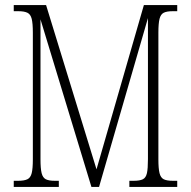

<svg xmlns="http://www.w3.org/2000/svg" viewBox="-20 -734 750 754"><path d="M34 0V-24H51Q75 -24 87.5 -30Q100 -36 104.5 -54Q109 -72 109 -108V-606Q109 -642 104.5 -660Q100 -678 87.5 -684Q75 -690 52 -690H34V-714H161L359 -69L545 -714H676V-690H658Q635 -690 623 -684Q611 -678 606.5 -660Q602 -642 602 -606V-108Q602 -72 606.5 -54Q611 -36 623 -30Q635 -24 659 -24H676V0H488V-24H505Q529 -24 541 -30Q553 -36 557 -54Q561 -72 561 -109V-663L369 0H339L139 -658V-109Q139 -72 143.5 -54Q148 -36 160 -30Q172 -24 195 -24H211V0Z"/></svg>

Font: Noto Serif Ethiopic ExtraCondensed ExtraLight
Style: Regular
Weight: 200
Width: 2
Designer: Monotype Design Team
Foundry: Monotype Imaging Inc.
Version: Version 2.102; ttfautohint (v1.8.4.7-5d5b)